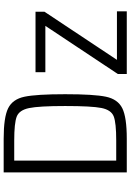

<svg xmlns="http://www.w3.org/2000/svg" viewBox="152 -880 728 1073"><g transform="rotate(-90 516.5 -344.0)"><path d="M89 -688H277Q397 -688 447.5 -663Q498 -638 512 -571.5Q526 -505 526 -344Q526 -183 512 -116.5Q498 -50 447.5 -25Q397 0 277 0H89ZM460 -344Q460 -491 448.5 -546Q437 -601 401 -615Q365 -629 267 -629H155V-59H267Q366 -59 402 -73Q438 -87 449 -141.5Q460 -196 460 -344ZM639 0V-50L908 -455H649V-510H987V-460L718 -55H989V0Z"/></g></svg>

Font: Saira Semi Condensed Light
Style: Regular
Weight: 300
Width: 4
Designer: Hector Gatti with collaboration of the Omnibus-Type team
Foundry: Omnibus-Type
Version: Version 1.001; ttfautohint (v1.8)